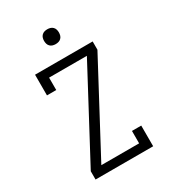

<svg xmlns="http://www.w3.org/2000/svg" viewBox="-221 -1052 1043 1166"><g transform="rotate(-30 300.0 -468.5)"><path d="M98 0V-58L428 -677H163V-590H98V-735H502V-677L172 -58H437V-145H502V0ZM300 -833Q289 -833 279 -836Q269 -839 261.5 -846.5Q254 -854 251 -864Q248 -874 248 -885Q248 -896 251 -906Q254 -916 261.5 -923.5Q269 -931 279 -934Q289 -937 300 -937Q311 -937 321 -934Q331 -931 338.5 -923.5Q346 -916 349 -906Q352 -896 352 -885Q352 -874 349 -864Q346 -854 338.5 -846.5Q331 -839 321 -836Q311 -833 300 -833Z"/></g></svg>

Font: Iosevka Etoile Light
Style: Regular
Weight: 300
Designer: Belleve Invis
Foundry: Belleve Invis
Version: Version 25.0.1; ttfautohint (v1.8.4)